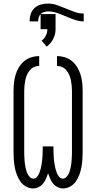

<svg xmlns="http://www.w3.org/2000/svg" viewBox="-20 -1050 540 1078"><path d="M334 8Q318 8 303 0.5Q288 -7 278 -19.5Q268 -32 261.5 -47Q255 -62 250 -77Q245 -62 238.5 -47Q232 -32 222 -19.5Q212 -7 197 0.5Q182 8 166 8Q145 8 125.5 -3Q106 -14 94 -31.5Q82 -49 74.5 -69Q67 -89 63 -110Q59 -131 57.5 -152.5Q56 -174 56 -195V-540Q56 -563 58.5 -585.5Q61 -608 67.5 -630Q74 -652 86 -672Q98 -692 115.5 -706.5Q133 -721 155 -728Q177 -735 200 -735V-680Q185 -680 171 -673.5Q157 -667 147 -655Q137 -643 131 -629Q125 -615 122 -600Q119 -585 117.5 -570Q116 -555 116 -540V-195Q116 -185 116.5 -174.5Q117 -164 117.5 -153.5Q118 -143 119.5 -132.5Q121 -122 123 -111.5Q125 -101 128 -91Q131 -81 136 -71.5Q141 -62 149 -54.5Q157 -47 167 -47Q180 -47 188 -57Q196 -67 200.5 -78Q205 -89 208 -100.5Q211 -112 213 -124Q215 -136 216.5 -148Q218 -160 218.5 -172Q219 -184 219.5 -196Q220 -208 220 -221V-228H280V-221Q280 -208 280.5 -196Q281 -184 281.5 -172Q282 -160 283.5 -148Q285 -136 287 -124Q289 -112 292 -100.5Q295 -89 299.5 -78Q304 -67 312 -57Q320 -47 333 -47Q343 -47 351 -54.5Q359 -62 364 -71.5Q369 -81 372 -91Q375 -101 377 -111.5Q379 -122 380.5 -132.5Q382 -143 382.5 -153.5Q383 -164 383.5 -174.5Q384 -185 384 -195V-540Q384 -555 382.5 -570Q381 -585 378 -600Q375 -615 369 -629Q363 -643 353 -655Q343 -667 329 -673.5Q315 -680 300 -680V-735Q323 -735 345 -728Q367 -721 384.5 -706.5Q402 -692 414 -672Q426 -652 432.5 -630Q439 -608 441.5 -585.5Q444 -563 444 -540V-195Q444 -174 442.5 -152.5Q441 -131 437 -110Q433 -89 425.5 -69Q418 -49 406 -31.5Q394 -14 374.5 -3Q355 8 334 8ZM242 -788 214 -822Q229 -833 237.5 -850.5Q246 -868 246 -886H208V-970Q200 -962 197 -951.5Q194 -941 194 -930H146Q146 -951 152.5 -971Q159 -991 174 -1005Q189 -1019 209.5 -1024.5Q230 -1030 250 -1030Q276 -1030 301 -1021Q326 -1012 350 -1002Q374 -992 399 -983Q424 -974 450 -974V-930Q427 -930 405 -937Q383 -944 362 -953L338 -963Q317 -972 295 -979Q273 -986 250 -986Q239 -986 227.5 -982.5Q216 -979 208 -971H292V-886Q292 -857 278.5 -831Q265 -805 242 -788Z"/></svg>

Font: Iosevka SS04 Light
Style: Regular
Weight: 300
Monospace: yes
Designer: Belleve Invis
Foundry: Belleve Invis
Version: Version 19.0.0; ttfautohint (v1.8.4)